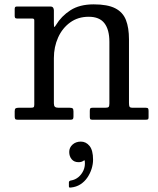

<svg xmlns="http://www.w3.org/2000/svg" viewBox="-20 -550 728 882"><path d="M125.5 -465Q131.5 -465 134.5 -463.5Q137.5 -462 137.5 -456.5V-69Q137.5 -59.5 134 -57.2Q130.5 -55 120.5 -55H65.5Q56 -55 51.8 -52.2Q47.5 -49.5 47.5 -39V-16Q47.5 -6.5 50 -3.2Q52.5 0 61.5 0H303.5Q312 0 314.8 -3Q317.5 -6 317.5 -15V-38Q317.5 -49 313.8 -52Q310 -55 300 -55H248.5Q237 -55 232.2 -59.5Q227.5 -64 227.5 -75.5V-283Q227.5 -334.5 247 -377.8Q266.5 -421 302.5 -447Q338.5 -473 387.5 -473Q437 -473 459.8 -443.2Q482.5 -413.5 482.5 -358V-74.5Q482.5 -61.5 478.5 -58.2Q474.5 -55 462.5 -55H405Q397 -55 394.8 -52Q392.5 -49 392.5 -40.5V-15.5Q392.5 -7.5 394 -3.8Q395.5 0 403.5 0H647Q655.5 0 659 -1.5Q662.5 -3 662.5 -11V-40Q662.5 -48.5 660.2 -51.8Q658 -55 649.5 -55H590.5Q577.5 -55 575 -59.8Q572.5 -64.5 572.5 -77.5V-369Q572.5 -422.5 558.5 -458.2Q544.5 -494 509.2 -512Q474 -530 410.5 -530Q345.5 -530 303.5 -502.8Q261.5 -475.5 237.5 -435.5Q232.5 -427.5 230 -426Q227.5 -424.5 227.5 -444V-502.5Q227.5 -509.5 224 -514.8Q220.5 -520 212 -520H57Q51.5 -520 49.5 -517.2Q47.5 -514.5 47.5 -508.5V-477.5Q47.5 -471 49.5 -468Q51.5 -465 58 -465ZM298 148Q298 168 309.2 181.5Q320.5 195 340.5 195Q354 195 361 190Q364.5 187.5 366.8 186.5Q369 185.5 369.5 190.5Q372 213.5 363.5 232.5Q355 251.5 340 263.8Q325 276 306.5 279Q296.5 280.5 296.5 288V305.5Q296.5 310.5 298.8 311.2Q301 312 305.5 311.5Q330.5 309 349.5 296.8Q368.5 284.5 381.2 265.8Q394 247 400.8 225.5Q407.5 204 407.5 184Q407.5 140 391.2 120.2Q375 100.5 351.5 100.5Q328.5 100.5 313.2 114.2Q298 128 298 148Z"/></svg>

Font: Besley
Style: Regular
Weight: 400
Designer: Owen Earl
Foundry: indestructible type*
Version: Version 4.000